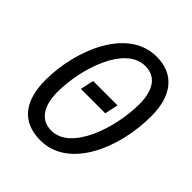

<svg xmlns="http://www.w3.org/2000/svg" viewBox="-201 -856 997 997"><g transform="rotate(45 297.5 -357.5)"><path d="M256 10C463 10 575 -248 575 -486C575 -641 502 -725 376 -725C161 -725 53 -446 53 -231C53 -75 122 10 256 10ZM261 -66C185 -66 141 -123 141 -232C141 -399 219 -649 369 -649C444 -649 487 -593 487 -487C487 -314 406 -66 261 -66ZM216 -328H395L411 -402H232Z"/></g></svg>

Font: Noto Sans Display SemiCondensed
Style: Italic
Weight: 400
Width: 4
Italic angle: -12°
Designer: Monotype Design Team
Foundry: Monotype Imaging Inc.
Version: Version 1.900